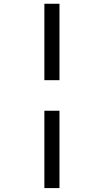

<svg xmlns="http://www.w3.org/2000/svg" viewBox="-20 -801 544 1012"><path d="M213.9 -217.3H293.5V190.4H213.9ZM293.5 -378.4H213.9V-781.2H293.5Z"/></svg>

Font: Kanchenjunga Medium
Style: Regular
Weight: 500
Version: Version 2.001